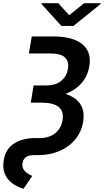

<svg xmlns="http://www.w3.org/2000/svg" viewBox="-28 -954 645 1193"><path d="M169.4 -727.5H305.7Q384.3 -727.5 437.3 -706.1Q490.2 -684.6 513.7 -643.3Q537.1 -602.1 526.9 -542Q517.1 -482.4 479.5 -438.7Q441.9 -395 381.8 -371.3Q321.8 -347.7 243.7 -347.7H168.5L180.7 -422.9H254.4Q319.3 -422.9 353 -451.9Q386.7 -481 394 -524.4Q401.9 -571.8 376.2 -596.4Q350.6 -621.1 288.6 -621.6H151.4ZM175.3 -388.2H247.6Q377.4 -387.7 440.7 -339.6Q503.9 -291.5 488.8 -198.2Q478 -133.8 439.2 -87.2Q400.4 -40.5 340.8 -15.4Q281.2 9.8 208 9.8H180.2Q148.9 9.8 132.1 23.2Q115.2 36.6 111.8 59.1Q108.4 80.1 116.7 95.2Q125 110.4 140.4 121.1Q155.8 131.8 171.9 139.6L118.2 218.8Q77.1 207 46.4 183.6Q15.6 160.2 1.5 124.8Q-12.7 89.4 -4.9 42.5Q6.3 -27.8 59.1 -62Q111.8 -96.2 192.4 -96.2H219.7Q257.8 -96.2 287.4 -109.4Q316.9 -122.6 335.9 -147.5Q355 -172.4 360.8 -207.5Q369.6 -262.2 336.7 -289.1Q303.7 -315.9 234.4 -315.9H163.1ZM334.5 -934.1 401.9 -859.4 494.6 -934.1H597.2L596.7 -928.7L428.7 -793H353.5L230 -928.7L231 -934.1Z"/></svg>

Font: Inter 24pt SemiBold
Style: Italic
Weight: 600
Italic angle: -9.3988°
Designer: Rasmus Andersson
Foundry: rsms
Version: Version 4.001;git-66647c0bb